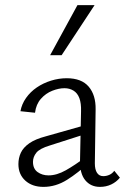

<svg xmlns="http://www.w3.org/2000/svg" viewBox="-20 -726 492 751"><path d="M371 5Q335 5 313.5 -21Q292 -47 293 -98L297 -290Q298 -322 290.5 -342Q283 -362 267.5 -371.5Q252 -381 232 -381Q210 -381 184.5 -371Q159 -361 140 -339.5Q121 -318 117 -285L60 -291Q65 -319 82 -343Q99 -367 124 -384Q149 -401 179.5 -410.5Q210 -420 241 -420Q299 -420 327 -387Q355 -354 354 -298L351 -87Q351 -63 359.5 -50Q368 -37 384 -37Q396 -37 407.5 -42Q419 -47 427 -58L449 -31Q435 -14 415 -4.5Q395 5 371 5ZM150 5Q106 5 79 -19.5Q52 -44 52 -84Q52 -108 61.5 -128.5Q71 -149 94.5 -165.5Q118 -182 160 -193L326 -240L331 -207L175 -157Q135 -145 122 -128.5Q109 -112 109 -93Q109 -66 127 -53Q145 -40 170 -40Q202 -40 237.5 -60Q273 -80 317 -113L329 -91Q286 -50 242 -22.5Q198 5 150 5ZM176 -510 283 -706H350L221 -510Z"/></svg>

Font: Ysabeau Office Light
Style: Regular
Weight: 300
Designer: Christian Thalmann (Catharsis Fonts)
Version: Version 2.001;gftools[0.9.30]; featfreeze: tnum,lnum,ss02